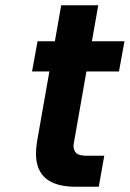

<svg xmlns="http://www.w3.org/2000/svg" viewBox="-20 -711 494 731"><path d="M309 -439 262 -171Q260 -163 260 -155Q260 -139 270 -128.5Q280 -118 312 -118H377L356 0H268Q117 0 117 -126Q117 -147 121 -172L168 -439H102L123 -554H189L213 -691H354L330 -554H454L433 -439Z"/></svg>

Font: Fz Poppins SemBd
Style: Italic
Weight: 600
Italic angle: -10°
Designer: Ninad Kale (Devanagari), Jonny Pinhorn (Latin)
Foundry: Indian Type Foundry
Version: Vit hóa bi Vntype.Com & FontZin.Com